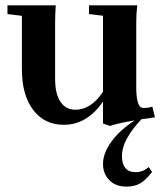

<svg xmlns="http://www.w3.org/2000/svg" viewBox="-20 -462 617 728"><path d="M221.7 11.2Q148.9 11.2 106 -44.9Q63 -101.1 63 -200.2V-401.9L8.3 -408.7V-441.9H191.4Q189 -407.7 189 -377V-163.1Q189 -106 209.2 -75.9Q229.5 -45.9 266.1 -45.9Q324.7 -45.9 370.6 -113.8V-402.3L317.4 -408.7V-441.9H500.5Q496.6 -410.6 496.6 -377V-131.3Q496.6 -99.1 501 -81.1Q505.4 -63 511 -57.9Q516.6 -52.7 524.9 -52.7Q543.5 -52.7 557.6 -57.6L567.4 -17.1Q540.5 -13.7 516.1 -9.8Q442.4 68.4 442.4 128.9Q442.4 190.9 495.1 190.9Q521.5 190.9 543.9 171.4L556.6 189.9Q533.2 220.7 511.7 233.2Q490.2 245.6 459.5 245.6Q418.5 245.6 394.5 221.2Q370.6 196.8 370.6 159.2Q370.6 119.1 402.3 75.2Q434.1 31.2 490.7 -5.4Q431.6 3.9 397 15.6L370.6 6.3V-77.1Q310.5 11.2 221.7 11.2Z"/></svg>

Font: Elstob 10pt
Style: Bold
Weight: 700
Designer: Peter S. Baker
Version: Version 1.015